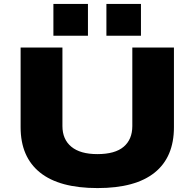

<svg xmlns="http://www.w3.org/2000/svg" viewBox="-20 -947 991 978"><path d="M477 11Q282 11 183.5 -68.5Q85 -148 85 -299V-705H298V-305Q298 -237 343.5 -199.5Q389 -162 476 -162Q566 -162 610 -199.5Q654 -237 654 -305V-705H866V-299Q866 -147 768 -68Q670 11 477 11ZM522 -765V-927H698V-765ZM252 -765V-927H428V-765Z"/></svg>

Font: Nunito Sans 10pt Expanded Black
Style: Regular
Weight: 900
Width: 7
Designer: Vernon Adams
Foundry: Vernon Adams
Version: Version 3.101;gftools[0.9.27]